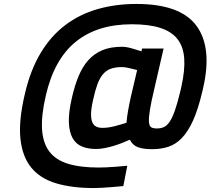

<svg xmlns="http://www.w3.org/2000/svg" viewBox="-20 -746 1067 973"><path d="M1005 -281Q984 -192 958.5 -135.5Q933 -79 901.5 -46.5Q870 -14 832.5 -2Q795 10 751 10Q706 10 679 0Q652 -10 638 -38Q622 -31 601 -22.5Q580 -14 557 -7Q534 0 510.5 4.5Q487 9 466 9Q426 9 395.5 -3.5Q365 -16 348 -46Q331 -76 329 -125.5Q327 -175 344 -249Q358 -311 378 -359.5Q398 -408 427.5 -441Q457 -474 498.5 -491.5Q540 -509 599 -509Q613 -509 629.5 -505.5Q646 -502 661 -497Q679 -492 697 -486L700 -500H809L763 -300Q746 -229 739.5 -188Q733 -147 735 -126.5Q737 -106 747 -100.5Q757 -95 775 -95Q794 -95 809.5 -101.5Q825 -108 839 -128Q853 -148 866.5 -186.5Q880 -225 895 -288L899 -306Q918 -391 913.5 -451Q909 -511 878.5 -549Q848 -587 791 -605Q734 -623 648 -623Q473 -623 363.5 -534Q254 -445 212 -261Q189 -162 193 -92.5Q197 -23 229 20.5Q261 64 323.5 83.5Q386 103 480 103Q495 103 519.5 102Q544 101 567 99Q594 97 625 94L605 197Q575 200 548 202Q525 204 499.5 205.5Q474 207 456 207Q345 207 264.5 183Q184 159 138.5 103.5Q93 48 83.5 -43.5Q74 -135 106 -270Q134 -391 186 -477.5Q238 -564 311 -619Q384 -674 475 -700Q566 -726 671 -726Q894 -726 975.5 -615.5Q1057 -505 1009 -298ZM499 -98Q529 -98 563 -107Q597 -116 621 -124Q623 -150 628.5 -182Q634 -214 643 -255L675 -391L647 -398Q635 -401 622 -403.5Q609 -406 598 -406Q564 -406 541 -397.5Q518 -389 501.5 -369.5Q485 -350 473.5 -318.5Q462 -287 452 -241Q442 -197 441.5 -169.5Q441 -142 448 -126Q455 -110 468.5 -104Q482 -98 499 -98Z"/></svg>

Font: Panefresco 750wt
Style: Italic
Weight: 750
Foundry: Campivisivi & Chank Co
Version: Version 1.000